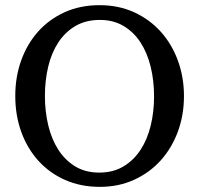

<svg xmlns="http://www.w3.org/2000/svg" viewBox="-20 -707 771 743"><path d="M576.2 -334Q576.2 -395 563 -449Q549.8 -502.9 523.4 -543.2Q497.1 -583.5 457.8 -606.7Q418.5 -629.9 366.2 -629.9Q312 -629.9 272 -606.4Q231.9 -583 205.6 -542.7Q179.2 -502.4 166.5 -449Q153.8 -395.5 153.8 -335.9Q153.8 -275.9 166.7 -221.9Q179.7 -168 205.8 -127.4Q231.9 -86.9 271.2 -63Q310.5 -39.1 363.8 -39.1Q418 -39.1 457.8 -63Q497.6 -86.9 523.9 -127.2Q550.3 -167.5 563.2 -220.9Q576.2 -274.4 576.2 -334ZM691.9 -335Q691.9 -262.2 668.5 -198.2Q645 -134.3 602.3 -86.7Q559.6 -39.1 499.5 -11.5Q439.5 16.1 366.2 16.1Q292.5 16.1 232.2 -10.5Q171.9 -37.1 128.9 -84.5Q85.9 -131.8 62.5 -196Q39.1 -260.3 39.1 -335.9Q39.1 -409.2 62 -473.1Q85 -537.1 127.4 -584.7Q169.9 -632.3 230.2 -659.7Q290.5 -687 365.2 -687Q439.5 -687 499.8 -659.2Q560.1 -631.3 602.8 -583.5Q645.5 -535.6 668.7 -471.7Q691.9 -407.7 691.9 -335Z"/></svg>

Font: BabelStone Ogham Lithic
Style: Regular
Weight: 400
Designer: Andrew West
Foundry: BabelStone
Version: Version 1.02 March 14, 2022